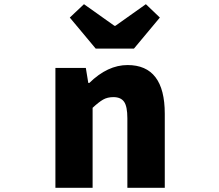

<svg xmlns="http://www.w3.org/2000/svg" viewBox="-20 -892 1040 912"><path d="M243.2 0V-569.3H387.7L399.4 -498H404.3Q491.2 -583 585.9 -583Q762.7 -583 762.7 -351.6V0H585V-330.1Q585 -386.7 569.3 -408.7Q553.7 -430.7 518.6 -430.7Q490.2 -430.7 469.7 -418.9Q449.2 -407.2 419.9 -379.9V0ZM434.6 -661.1 311.5 -808.6 378.9 -872.1 523.4 -769.5H528.3L672.9 -872.1L739.3 -808.6L616.2 -661.1Z"/></svg>

Font: Gen Shin Gothic Monospace Heavy
Style: Bold
Weight: 800
Designer: [Source Han Sans]
Ryoko NISHIZUKA  (kana & ideographs); Paul D. Hunt (Latin, Greek & Cyrillic); Wenlong ZHANG  (bopomofo
Version: Version 1.002.20150607